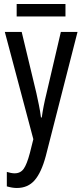

<svg xmlns="http://www.w3.org/2000/svg" viewBox="-20 -696 410 956"><path d="M4 -537H88L161 -233Q167 -205 173.5 -174Q180 -143 184 -111H188Q195 -164 212 -233L283 -537H366L208 81Q186 163 152.5 201.5Q119 240 64 240Q52 240 40 238Q28 236 14 232V160Q24 163 34 165Q44 167 53 167Q82 167 98 144.5Q114 122 129 65L146 -3ZM306 -676V-614H63V-676Z"/></svg>

Font: Noto Sans ExtraCondensed
Style: Regular
Weight: 400
Width: 2
Designer: Monotype Design Team
Foundry: Monotype Imaging Inc.
Version: Version 2.013; ttfautohint (v1.8.4.7-5d5b)